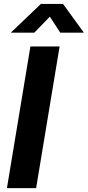

<svg xmlns="http://www.w3.org/2000/svg" viewBox="-20 -966 450 986"><path d="M286.1 -727.5 165.5 0H15.6L136.2 -727.5ZM156.2 -798.3H36.6L37.1 -799.8L189.9 -945.8H303.7L409.7 -799.8L409.2 -798.3H289.6L235.8 -880.4Z"/></svg>

Font: Inter 24pt
Style: Bold Italic
Weight: 700
Italic angle: -9.3988°
Version: Version 4.001;git-66647c0bb